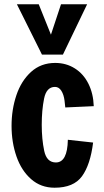

<svg xmlns="http://www.w3.org/2000/svg" viewBox="-20 -864 485 897"><path d="M34 -276Q34 -352 56.5 -419Q79 -486 125 -528Q171 -570 238 -570Q289 -570 329.5 -544.5Q370 -519 393 -473Q416 -427 418 -368L285 -362Q285 -366 281.5 -394Q278 -422 266.5 -440Q255 -458 237 -458Q197 -458 186 -403.5Q175 -349 175 -281Q175 -214 186.5 -159.5Q198 -105 241 -105Q295 -105 297 -211L415 -198Q402 -94 363 -40.5Q324 13 235 13Q171 13 125.5 -27Q80 -67 57 -133Q34 -199 34 -276ZM176 -609 59 -844H161L218 -702L265 -844H387L274 -609Z"/></svg>

Font: Francois One
Style: Regular
Weight: 400
Designer: Vernon Adams
Foundry: Vernon Adams
Version: Version 2.000